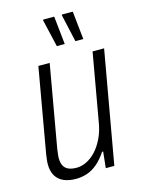

<svg xmlns="http://www.w3.org/2000/svg" viewBox="-112 -790 650 869"><g transform="rotate(-15 212.5 -355.5)"><path d="M135 12Q103 12 79 2Q55 -8 41.5 -29.5Q28 -51 28 -85Q28 -96 29.5 -107.5Q31 -119 33 -133L102 -526H155L87 -139Q86 -128 84.5 -118Q83 -108 83 -99Q83 -77 90.5 -63Q98 -49 113 -42.5Q128 -36 151 -36Q174 -36 197.5 -47.5Q221 -59 241.5 -81Q262 -103 278 -136Q294 -169 301 -214L356 -526H410L317 0H277L285 -76H280Q258 -43 234.5 -23.5Q211 -4 186 4Q161 12 135 12ZM293 -591 264 -720 265 -723H316L330 -591ZM206 -591 176 -720 178 -723H229L243 -591Z"/></g></svg>

Font: Archivo Condensed ExtraLight
Style: Italic
Weight: 250
Width: 3
Italic angle: -10°
Designer: Hector Gatti
Foundry: Omnibus-Type
Version: Version 2.001